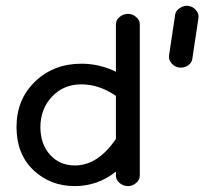

<svg xmlns="http://www.w3.org/2000/svg" viewBox="-20 -618 693 651"><path d="M414 13Q398 13 385.5 2.5Q373 -8 373 -23V-36Q311 13 234 13Q150 13 93 -41.5Q36 -96 36 -187Q36 -281 99 -341.5Q162 -402 256 -402Q317 -402 373 -375V-536Q373 -550 385.5 -560.5Q398 -571 414 -571Q429 -571 441.5 -560.5Q454 -550 454 -536V-23Q454 -8 441.5 2.5Q429 13 414 13ZM234 -57Q312 -57 373 -147V-293Q316 -332 256 -332Q195 -332 156 -290Q117 -248 117 -187Q117 -130 149.5 -93.5Q182 -57 234 -57ZM587 -389Q572 -391 561.5 -403.5Q551 -416 553 -429L574 -569Q576 -582 590 -591Q604 -600 619 -598Q634 -596 644.5 -583.5Q655 -571 653 -558L632 -418Q630 -404 616.5 -395.5Q603 -387 587 -389Z"/></svg>

Font: Hoogli Semibold
Style: Regular
Weight: 600
Designer: Anand Singh Naorem
Foundry: Brand New Type
Version: Version 1.00 b007